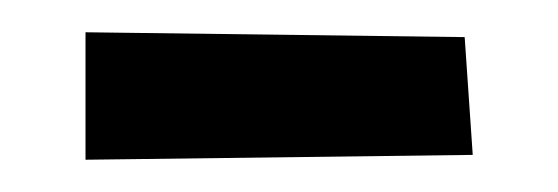

<svg xmlns="http://www.w3.org/2000/svg" viewBox="-20 -732 346 119"><path d="M33 -633V-712L268 -709L273 -636Z"/></svg>

Font: Truculenta ExtraBold
Style: Regular
Weight: 800
Version: Version 1.002